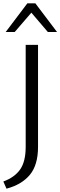

<svg xmlns="http://www.w3.org/2000/svg" viewBox="-23 -927 362 1151"><path d="M131 -658H205V-47Q205 62 156 121Q107 180 16 204L-3 161Q65 136 98 88.5Q131 41 131 -47ZM141 -907H189L319 -735H264L165 -851L65 -735H11Z"/></svg>

Font: QiushuiShotai Bright
Style: Regular
Weight: 400
Designer: Christian Thalmann (Catharsis Fonts)
Version: Version 1.250;